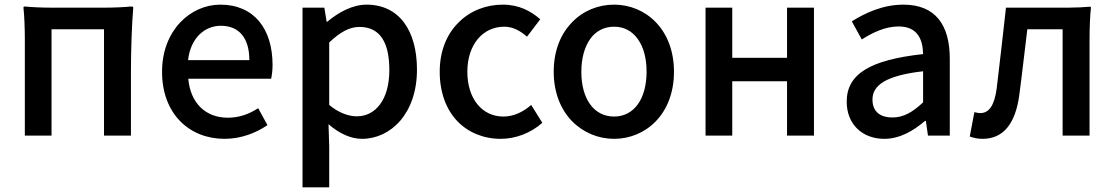

<svg xmlns="http://www.w3.org/2000/svg" viewBox="-20 -584 4799 827"><path d="M87 -275V0H202V-458H428V0H544V-276C544 -369 548 -483 554 -551C554 -553 554 -556 544 -556C516 -553 468 -551 430 -551H315H201C163 -551 115 -553 87 -556C85 -556 81 -556 81 -551C85 -517 87 -459 87 -413V-275Z M1058 -245H1148C1151 -259 1154 -281 1154 -304C1154 -459 1075 -564 929 -564C801 -564 678 -454 678 -275C678 -93 796 14 947 14C1018 14 1082 -11 1132 -45L1092 -118C1052 -92 1010 -77 961 -77C866 -77 800 -140 791 -245H969ZM856 -325H790C801 -421 862 -473 931 -473C1011 -473 1054 -419 1054 -325H922Z M1283 -164V223H1340H1398V45L1395 -49C1441 -9 1491 14 1539 14C1663 14 1776 -95 1776 -284C1776 -454 1698 -564 1559 -564C1497 -564 1437 -530 1389 -490H1387L1377 -551H1283ZM1398 -333V-401C1444 -445 1485 -468 1528 -468C1620 -468 1657 -397 1657 -282C1657 -154 1597 -83 1517 -83C1484 -83 1441 -96 1398 -132V-266Z M1950 -62C1997 -13 2063 14 2137 14C2200 14 2265 -10 2316 -55L2268 -132C2235 -103 2194 -82 2148 -82C2057 -82 1993 -158 1993 -275C1993 -391 2059 -469 2152 -469C2189 -469 2220 -452 2250 -426L2307 -501C2267 -536 2216 -564 2146 -564C2074 -564 2006 -538 1956 -488C1906 -439 1874 -367 1874 -275C1874 -184 1903 -111 1950 -62Z M2444 -62C2492 -13 2557 14 2625 14C2761 14 2883 -92 2883 -275C2883 -458 2761 -564 2625 -564C2557 -564 2492 -538 2444 -488C2396 -439 2365 -367 2365 -275C2365 -184 2396 -111 2444 -62ZM2727 -416C2752 -382 2765 -333 2765 -275C2765 -158 2711 -82 2625 -82C2538 -82 2484 -158 2484 -275C2484 -333 2498 -382 2522 -416C2546 -450 2582 -469 2625 -469C2668 -469 2703 -450 2727 -416Z M3486 -275V-551H3370V-335H3134V-551H3019V0H3134V-234H3252H3370V0H3486Z M4071 -248V-331C4071 -478 4008 -564 3871 -564C3783 -564 3706 -528 3649 -492L3692 -414C3739 -444 3793 -470 3851 -470C3932 -470 3955 -414 3956 -351C3727 -326 3627 -265 3627 -146C3627 -49 3694 14 3789 14C3855 14 3914 -20 3964 -63H3968L3977 0H4071V-165ZM3786 -232C3820 -252 3875 -268 3956 -277V-210V-143C3911 -101 3872 -78 3824 -78C3775 -78 3738 -100 3738 -155C3738 -186 3752 -211 3786 -232Z M4673 -275V-413C4673 -459 4675 -517 4679 -551C4679 -553 4679 -555 4673 -555C4651 -553 4613 -551 4583 -551H4493H4313C4300 -435 4287 -318 4273 -203C4263 -128 4239 -97 4203 -97C4193 -97 4185 -99 4177 -101L4157 4C4174 10 4190 14 4212 14C4301 14 4353 -50 4370 -172C4383 -268 4393 -363 4405 -458H4557V0H4673Z"/></svg>

Font: GenSekiGothic2 TW M
Style: Regular
Weight: 500
Version: Version 2.100;PS 2.1;hotconv 16.6.51;makeotf.lib2.5.65220 DE